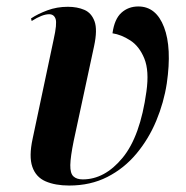

<svg xmlns="http://www.w3.org/2000/svg" viewBox="-20 -564 574 594"><path d="M194 10Q151 10 121 -3Q91 -16 80 -48Q69 -80 81 -135L146 -442Q157 -491 152 -505.5Q147 -520 132 -520Q111 -520 78 -499L76 -507Q97 -521 126.5 -532Q156 -543 190 -543Q219 -543 241 -533.5Q263 -524 272.5 -498Q282 -472 271 -421L208 -128Q198 -79 197.5 -53.5Q197 -28 207 -18.5Q217 -9 236 -9Q304 -9 359 -75.5Q414 -142 433 -281Q442 -345 426.5 -383Q411 -421 383 -439Q355 -457 328 -461Q334 -505 355.5 -524.5Q377 -544 408 -544Q463 -544 487.5 -480Q512 -416 496 -306Q487 -247 463.5 -190.5Q440 -134 402 -88.5Q364 -43 312 -16.5Q260 10 194 10Z"/></svg>

Font: Noto Serif Display ExtraCondensed
Style: Bold Italic
Weight: 700
Width: 2
Italic angle: -12°
Designer: Monotype Design Team
Foundry: Monotype Imaging Inc.
Version: Version 2.009